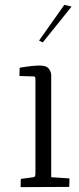

<svg xmlns="http://www.w3.org/2000/svg" viewBox="-20 -770 325 791"><path d="M191 -459V-40L266 -35Q266 -34 266 -17L265 0L65 1Q65 -28 66 -33L118 -40Q126 -41 126 -54V-444Q126 -455 120 -455L60 -457L61 -491Q115 -500 143 -500Q171 -500 181 -487Q191 -474 191 -459ZM245 -750 275 -743 156 -595 141 -603Z"/></svg>

Font: Antic Didone
Style: Regular
Weight: 400
Designer: Santiago Orozco
Foundry: Santiago Orozco
Version: Version 2.001